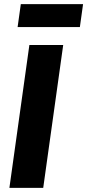

<svg xmlns="http://www.w3.org/2000/svg" viewBox="-20 -912 423 932"><path d="M122.6 -693.6H286.8L189.8 0H25.6ZM383.2 -891.9 367.7 -780.6H65.5L81 -891.9Z"/></svg>

Font: Fira Sans Variable
Style: Italic
Weight: 397
Italic angle: -8°
Designer: Carrois Corporate & Edenspiekermann AG
Foundry: Carrois Corporate GbR & Edenspiekermann AG
Version: Version 4.202